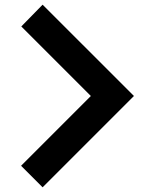

<svg xmlns="http://www.w3.org/2000/svg" viewBox="-20 -777 700 820"><path d="M162 23 70 -69 368 -367 71 -664 162 -757 552 -367Z"/></svg>

Font: SUITE ExtraBold
Style: Regular
Weight: 800
Designer: Sun
Foundry: Sun
Version: Version 2.040